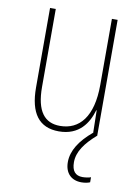

<svg xmlns="http://www.w3.org/2000/svg" viewBox="-84 -584 627 859"><g transform="rotate(10 229.0 -155.0)"><path d="M298 134C298 86 329 44 379 0H380V-527H354V-227C354 -82 296 -15 208 -15C138 -15 99 -62 99 -173V-527H73V-166C73 -49 117 10 207 10C300 10 339 -53 356 -112H358L360 -9L359 -10C303 37 271 86 271 138C271 189 301 217 346 217C362 217 376 214 385 210V187C378 190 361 193 347 193C314 193 298 173 298 134Z"/></g></svg>

Font: Noto Sans Armenian Condensed Thin
Style: Regular
Weight: 100
Width: 3
Designer: Monotype Design Team
Foundry: Monotype Imaging Inc.
Version: Version 2.008